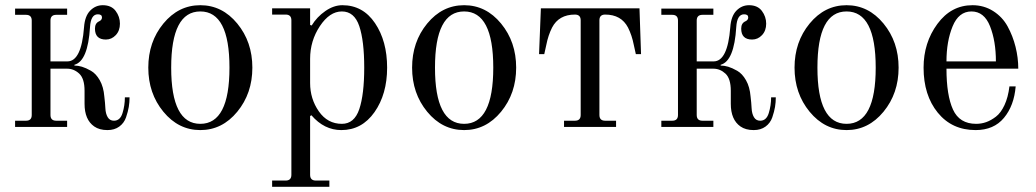

<svg xmlns="http://www.w3.org/2000/svg" viewBox="-20 -488 3982 738"><path d="M38 0V-24H80Q102 -24 102 -46V-409Q102 -431 80 -431H38V-455H238V-431H196Q174 -431 174 -409V-252H239Q293 -252 303 -383Q306 -426 326.5 -447Q347 -468 375 -468Q408 -468 424.5 -446Q441 -424 441 -397Q441 -370 425 -353Q409 -336 387 -336Q345 -336 345 -378Q345 -399 361 -406Q372 -411 372 -421Q372 -433 356 -433Q329 -433 326 -384Q318 -253 266 -239V-236Q280 -236 295 -231.5Q310 -227 329.5 -216Q349 -205 363.5 -179.5Q378 -154 381 -117Q384 -93 385 -72Q386 -51 394 -37.5Q402 -24 418 -24Q442 -24 451 -53.5Q460 -83 460 -114H478Q478 -95 475 -77Q472 -59 464.5 -37Q457 -15 438.5 -1.5Q420 12 393 12Q362 12 342 -2Q305 -28 305 -89V-139Q305 -186 284.5 -205Q264 -224 238 -224H174V-46Q174 -24 196 -24H238V0Z M750 -12Q862 -12 862 -228Q862 -444 750 -444Q638 -444 638 -228Q638 -12 750 -12ZM750 12Q666 12 608 -58.5Q550 -129 550 -228Q550 -327 608 -397.5Q666 -468 750 -468Q834 -468 892 -397.5Q950 -327 950 -228Q950 -129 892 -58.5Q834 12 750 12Z M1294 -12Q1342 -12 1361 -68.5Q1380 -125 1380 -228Q1380 -331 1361 -387.5Q1342 -444 1294 -444Q1247 -444 1209.5 -387.5Q1172 -331 1172 -262V-169Q1172 -108 1205.5 -60Q1239 -12 1294 -12ZM1026 230V206H1078Q1100 206 1100 184V-410Q1100 -432 1078 -432H1026V-456H1172V-392L1178 -390Q1198 -423 1230.5 -445.5Q1263 -468 1296 -468Q1375 -468 1421.5 -399Q1468 -330 1468 -228Q1468 -126 1419.5 -57Q1371 12 1292 12Q1226 12 1177 -45L1172 -42V184Q1172 206 1194 206H1246V230Z M1764 -12Q1876 -12 1876 -228Q1876 -444 1764 -444Q1652 -444 1652 -228Q1652 -12 1764 -12ZM1764 12Q1680 12 1622 -58.5Q1564 -129 1564 -228Q1564 -327 1622 -397.5Q1680 -468 1764 -468Q1848 -468 1906 -397.5Q1964 -327 1964 -228Q1964 -129 1906 -58.5Q1848 12 1764 12Z M2148 0V-24H2190Q2212 -24 2212 -46V-410Q2212 -432 2190 -432Q2128 -432 2102 -382Q2087 -352 2080 -316L2072 -280H2052L2059 -456H2438L2444 -280H2424L2416 -316Q2409 -352 2394 -382Q2368 -432 2306 -432Q2284 -432 2284 -410V-46Q2284 -24 2306 -24H2348V0Z M2522 0V-24H2564Q2586 -24 2586 -46V-409Q2586 -431 2564 -431H2522V-455H2722V-431H2680Q2658 -431 2658 -409V-252H2723Q2777 -252 2787 -383Q2790 -426 2810.5 -447Q2831 -468 2859 -468Q2892 -468 2908.5 -446Q2925 -424 2925 -397Q2925 -370 2909 -353Q2893 -336 2871 -336Q2829 -336 2829 -378Q2829 -399 2845 -406Q2856 -411 2856 -421Q2856 -433 2840 -433Q2813 -433 2810 -384Q2802 -253 2750 -239V-236Q2764 -236 2779 -231.5Q2794 -227 2813.5 -216Q2833 -205 2847.5 -179.5Q2862 -154 2865 -117Q2868 -93 2869 -72Q2870 -51 2878 -37.5Q2886 -24 2902 -24Q2926 -24 2935 -53.5Q2944 -83 2944 -114H2962Q2962 -95 2959 -77Q2956 -59 2948.5 -37Q2941 -15 2922.5 -1.5Q2904 12 2877 12Q2846 12 2826 -2Q2789 -28 2789 -89V-139Q2789 -186 2768.5 -205Q2748 -224 2722 -224H2658V-46Q2658 -24 2680 -24H2722V0Z M3234 -12Q3346 -12 3346 -228Q3346 -444 3234 -444Q3122 -444 3122 -228Q3122 -12 3234 -12ZM3234 12Q3150 12 3092 -58.5Q3034 -129 3034 -228Q3034 -327 3092 -397.5Q3150 -468 3234 -468Q3318 -468 3376 -397.5Q3434 -327 3434 -228Q3434 -129 3376 -58.5Q3318 12 3234 12Z M3618 -252H3808Q3808 -330 3785.5 -387Q3763 -444 3714 -444Q3665 -444 3641.5 -386.5Q3618 -329 3618 -252ZM3730 12Q3639 12 3584.5 -55Q3530 -122 3530 -228Q3530 -324 3583 -396Q3636 -468 3718 -468Q3762 -468 3797.5 -445.5Q3833 -423 3853 -386.5Q3873 -350 3883.5 -308Q3894 -266 3894 -224H3618Q3618 -122 3643 -67Q3668 -12 3732 -12Q3752 -12 3770.5 -18.5Q3789 -25 3808 -39.5Q3827 -54 3841 -84Q3855 -114 3860 -156H3884Q3878 -82 3839 -35Q3800 12 3730 12Z"/></svg>

Font: Old Standard TT
Style: Regular
Weight: 400
Designer: Alexey Kryukov <alexios@thessalonica.org.ru>
Version: Version 1.0